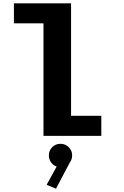

<svg xmlns="http://www.w3.org/2000/svg" viewBox="-20 -820 750 1159"><path d="M409 -121H591.5V0H242.5V-679H64V-800H409ZM415.5 117.5Q415.5 142 401.5 161L318 319L261.5 295.5L322 185.5Q301.5 178.5 288.2 160Q275 141.5 275 117.5Q275 89 295.2 68.5Q315.5 48 345 48Q374.5 48 395 68.5Q415.5 89 415.5 117.5Z"/></svg>

Font: League Mono
Style: Bold
Weight: 700
Width: 6
Designer: Tyler Finck
Foundry: The League of Moveable Type / Tyler Finck
Version: Version 2.300;RELEASE